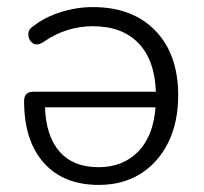

<svg xmlns="http://www.w3.org/2000/svg" viewBox="-20 -514 576 542"><path d="M259 8Q159 8 103.5 -54.5Q48 -117 48 -229Q48 -255 74 -255H420Q417 -344 371 -392Q325 -440 242 -440Q205 -440 170 -429Q135 -418 102 -395Q84 -384 72.5 -392Q61 -400 60 -415.5Q59 -431 74 -440Q107 -466 152 -480Q197 -494 242 -494Q354 -494 418.5 -427.5Q483 -361 483 -245Q483 -168 454.5 -111Q426 -54 376 -23Q326 8 259 8ZM419 -211H107Q110 -129 148.5 -85.5Q187 -42 258 -42Q327 -42 370 -86Q413 -130 419 -211Z"/></svg>

Font: Chiron GoRound TC L
Style: Regular
Weight: 300
Designer: Ryoko NISHIZUKA 西塚涼子 (kana, bopomofo & ideographs); Paul D. Hunt (Latin, Greek & Cyrillic); Sandoll Communications 산돌커뮤니
Foundry: Adobe
Version: Version 1.000;hotconv 1.1.1;makeotfexe 2.6.0